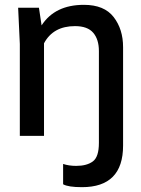

<svg xmlns="http://www.w3.org/2000/svg" viewBox="-20 -562 585 794"><path d="M319 212Q262 212 241 200V116Q265 124 295 124Q339 124 364 105.5Q389 87 389 29V-351Q389 -399 365.5 -426.5Q342 -454 290 -454Q200 -454 162 -383V0H62V-380L55 -530H141L152 -457Q207 -542 327 -542Q411 -542 450 -491.5Q489 -441 489 -367V40Q489 212 319 212Z"/></svg>

Font: Tanohe Sans Medium
Style: Regular
Weight: 500
Designer: Village Type and Design LLC
Foundry: Cooper Hewitt Smithsonian Design Museum
Version: Version 1.00;September 29, 2021;FontCreator 13.0.0.2655 64-b